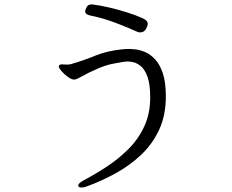

<svg xmlns="http://www.w3.org/2000/svg" viewBox="-20 -773 1040 859"><path d="M394 -753Q428 -749 468.5 -739.5Q509 -730 548.5 -717.5Q588 -705 617 -692Q641 -682 641 -666Q641 -657 632.5 -642.5Q624 -628 607 -628Q605 -628 602 -628.5Q599 -629 596 -630Q557 -648 498 -670.5Q439 -693 382 -704Q361 -709 361 -723Q361 -727 367 -740Q373 -753 388 -753ZM371 60Q356 66 346 66Q330 66 330 57Q330 47 354 34Q405 7 457 -27Q509 -61 553.5 -105Q598 -149 625 -206.5Q652 -264 652 -337Q652 -397 639.5 -430.5Q627 -464 609 -478Q591 -492 575 -495Q559 -498 552 -498Q535 -498 481 -487Q427 -476 336 -426Q330 -423 324 -420Q318 -417 311 -417Q300 -417 283.5 -429Q267 -441 255 -455Q243 -469 243 -475Q243 -480 247 -483Q251 -485 257 -485Q262 -485 268 -484.5Q274 -484 280 -484Q285 -484 289 -484.5Q293 -485 297 -486Q353 -502 405 -523.5Q457 -545 524 -552Q532 -553 539.5 -553.5Q547 -554 555 -554Q566 -554 586 -552Q606 -550 629.5 -540Q653 -530 674 -507.5Q695 -485 708.5 -445Q722 -405 722 -342Q722 -257 692 -192.5Q662 -128 611 -80Q560 -32 498 2Q436 36 371 60Z"/></svg>

Font: Moon Stars Kai T HW
Style: Regular
Weight: 400
Designer: GuiWonder
Version: Version 1.101